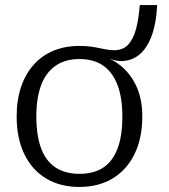

<svg xmlns="http://www.w3.org/2000/svg" viewBox="-20 -729 668 761"><path d="M124 -267Q124 -192 143 -141Q162 -90 200.5 -65Q239 -40 295 -40Q352 -40 389.5 -65Q427 -90 446 -140.5Q465 -191 465 -267Q465 -341 446 -391.5Q427 -442 389.5 -468.5Q352 -495 295 -495Q239 -495 200.5 -468.5Q162 -442 143 -391.5Q124 -341 124 -267ZM416 -483 395 -505Q441 -487 474 -454.5Q507 -422 525.5 -375.5Q544 -329 544 -267Q544 -181 513 -118Q482 -55 426 -21.5Q370 12 295 12Q219 12 163 -21.5Q107 -55 76.5 -118Q46 -181 46 -267Q46 -333 63.5 -384.5Q81 -436 113.5 -472.5Q146 -509 192 -528Q238 -547 295 -547Q319 -547 338 -544.5Q357 -542 373 -538.5Q389 -535 403.5 -532.5Q418 -530 433 -530Q467 -530 487.5 -551.5Q508 -573 519 -613.5Q530 -654 534 -709H603Q599 -633 580 -584Q561 -535 530.5 -511Q500 -487 460 -487Q453 -487 445.5 -488Q438 -489 431 -491Q424 -493 416.5 -496Q409 -499 401.5 -502Q394 -505 386 -509L417 -504Z"/></svg>

Font: Roboto Serif SemiCondensed Light
Style: Regular
Weight: 300
Width: 4
Designer: Greg Gazdowicz
Foundry: Commercial Type
Version: Version 1.007